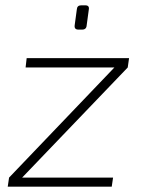

<svg xmlns="http://www.w3.org/2000/svg" viewBox="-20 -700 530 720"><path d="M288 -589H274Q258 -589 260 -605L268 -664Q269 -680 284 -680H300Q316 -680 313 -664L305 -605Q304 -589 288 -589ZM459 -447 63 -34H404L399 0H9L14 -34L409 -447H76L80 -482H464Z"/></svg>

Font: Exo 2.0 Extra Light
Style: Italic
Weight: 250
Italic angle: -8°
Designer: Natanael Gama
Version: Version 1.001;PS 001.001;hotconv 1.0.70;makeotf.lib2.5.58329